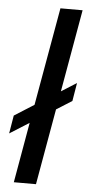

<svg xmlns="http://www.w3.org/2000/svg" viewBox="-67 -817 391 850"><g transform="rotate(5 128.0 -392.5)"><path d="M-11.5 -213.5 2 -294 89.5 -349.5 166.5 -785H265L200.5 -419L268.5 -462L255 -381L186 -337.5L126.5 0H28L75 -268Z"/></g></svg>

Font: Anybody ExtraExpanded Regular
Style: Italic
Weight: 400
Width: 8
Italic angle: -10°
Designer: Tyler Finck
Foundry: Etcetera Type Company
Version: Version 1.010; ttfautohint (v1.8.3) -l 8 -r 50 -G 200 -x 14 